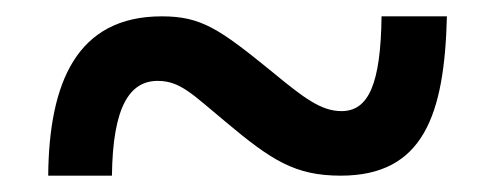

<svg xmlns="http://www.w3.org/2000/svg" viewBox="-20 -474 607 235"><path d="M39 -259H117C118 -344 139 -375 173 -375C201 -375 216 -358 256 -325C312 -278 341 -259 397 -259C498 -259 524 -333 527 -454H447C446 -371 431 -338 398 -338C373 -338 352 -354 312 -387C248 -439 226 -454 178 -454C74 -454 40 -373 39 -259Z"/></svg>

Font: Noto Serif Myanmar ExtraBold
Style: Regular
Weight: 800
Designer: Ben Mitchell and the Monotype Design Team
Foundry: Monotype Imaging Inc.
Version: Version 2.106